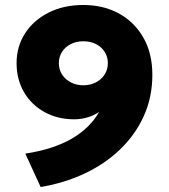

<svg xmlns="http://www.w3.org/2000/svg" viewBox="-20 -735 678 770"><path d="M143 15 81.5 -119Q138.5 -127.5 185.2 -142.8Q232 -158 268.8 -179.5Q305.5 -201 332.5 -227.8Q359.5 -254.5 377.5 -286Q356.5 -272 330.8 -264.2Q305 -256.5 277.5 -256.5Q211 -256.5 158.5 -285.5Q106 -314.5 76.2 -365.5Q46.5 -416.5 46.5 -482Q46.5 -548 80.2 -600.8Q114 -653.5 174.5 -684.2Q235 -715 314 -715Q395 -715 457.2 -680.8Q519.5 -646.5 555.2 -583.8Q591 -521 591 -435Q591 -345 556.5 -269.2Q522 -193.5 460.8 -135Q399.5 -76.5 318 -38.5Q236.5 -0.5 143 15ZM314 -393Q342.5 -393 364.5 -404.5Q386.5 -416 399.5 -436Q412.5 -456 412.5 -481.5Q412.5 -507 399.8 -527Q387 -547 365 -558.2Q343 -569.5 314 -569.5Q286 -569.5 263.8 -558.2Q241.5 -547 228.8 -527Q216 -507 216 -481.5Q216 -456 229 -436Q242 -416 264.2 -404.5Q286.5 -393 314 -393Z"/></svg>

Font: Geologica Thin Cursive ExtraBold
Style: Regular
Weight: 800
Version: Version 1.010;gftools[0.9.28]